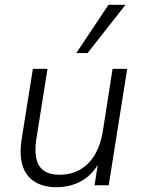

<svg xmlns="http://www.w3.org/2000/svg" viewBox="-20 -772 593 800"><path d="M215 8Q163 8 126.5 -13.5Q90 -35 75 -79Q60 -123 70 -191L117 -485H178L131 -190Q124 -141 132 -108.5Q140 -76 164 -60Q188 -44 227 -44Q278 -44 315 -66Q352 -88 375.5 -128Q399 -168 408 -222L449 -485H510L433 0H374L392 -115H402Q379 -57 330 -24.5Q281 8 215 8ZM298 -551 432 -752H503L345 -551Z"/></svg>

Font: Nunito Sans 12pt Light
Style: Italic
Weight: 300
Italic angle: -9°
Designer: Vernon Adams
Foundry: Vernon Adams
Version: Version 3.101;gftools[0.9.27]